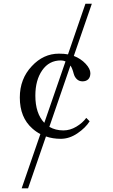

<svg xmlns="http://www.w3.org/2000/svg" viewBox="-20 -734 602 1026"><path d="M85.9 -212.9Q85.9 -312.5 149.9 -380.4Q211.9 -447.3 294.9 -447.3Q323.2 -447.3 343.3 -443.4L436.5 -713.9H470.7L374.5 -435.1Q411.6 -420.9 437.3 -393.6Q462.9 -366.2 462.9 -342.8Q462.9 -321.8 451.7 -310.5Q440.4 -299.3 420.9 -299.3Q403.3 -299.3 391.1 -310.5Q378.9 -321.8 374 -339.8Q366.2 -370.1 356.4 -383.8L243.7 -56.2Q276.4 -37.1 318.8 -37.1Q354.5 -37.1 387.9 -57.1Q421.4 -77.1 440.9 -104L459 -85.9Q437 -50.8 393.8 -21.5Q350.6 7.8 304.7 7.8Q261.7 7.8 225.6 -4.9L129.9 272.5H95.7L195.8 -17.6Q172.9 -29.3 152.8 -47.4Q85.9 -106 85.9 -212.9ZM168.9 -223.1Q168.9 -127.9 216.8 -77.6L330.1 -405.8Q318.4 -411.1 305.2 -411.1Q242.2 -411.1 205.6 -358.4Q168.9 -305.7 168.9 -223.1Z"/></svg>

Font: Theano Old Style
Style: Regular
Weight: 400
Designer: Alexey Kryukov
Version: Version 2.00